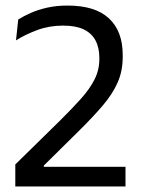

<svg xmlns="http://www.w3.org/2000/svg" viewBox="-20 -670 510 690"><path d="M35 0V-79L194.5 -235.5Q239.5 -280 271.2 -315.5Q303 -351 320 -385Q337 -419 337 -457.5V-462.5Q337 -499 323 -525Q309 -551 280.5 -564.5Q252 -578 207 -578Q157 -578 114 -562Q71 -546 37.5 -525L45.5 -600Q64.5 -612 90.5 -623.5Q116.5 -635 149.5 -642.5Q182.5 -650 223 -650Q322 -650 371.5 -604Q421 -558 421 -472.5V-465.5Q421 -415 403 -374Q385 -333 350.5 -292.2Q316 -251.5 267.5 -203.5L137.5 -75V-55.5L103.5 -70.5H431V0Z"/></svg>

Font: Anek Tamil
Style: Regular
Weight: 400
Designer: Aadarsh Rajan (Tamil), Yesha Goshar (Latin)
Foundry: Ek Type
Version: Version 1.003